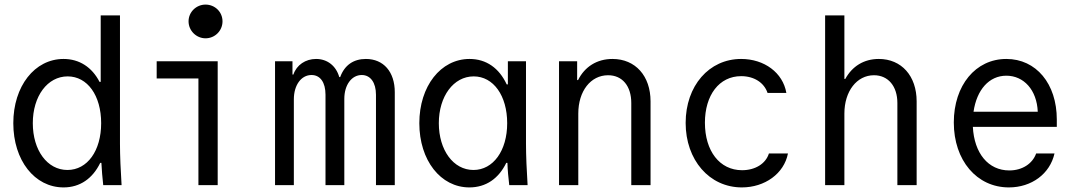

<svg xmlns="http://www.w3.org/2000/svg" viewBox="-20 -807 4680 837"><path d="M430 0H510C506 -63 503 -129 503 -180V-740H419V-450H414C381 -514 326 -550 257 -550C131 -550 38 -431 38 -270C38 -108 131 10 257 10C329 10 384 -29 417 -97H422C424 -65 426 -33 430 0ZM274 -66C186 -66 123 -152 123 -270C123 -388 187 -474 275 -474C361 -474 421 -391 421 -270C421 -150 361 -66 274 -66Z M929 -540H663V-465H845V0H929ZM802 -714C802 -673 836 -640 876 -640C917 -640 950 -673 950 -714C950 -755 917 -787 876 -787C836 -787 802 -755 802 -714Z M1179 0H1261V-374C1261 -436 1293 -480 1338 -480C1376 -480 1399 -448 1399 -394V0H1481V-376C1481 -437 1513 -480 1557 -480C1595 -480 1619 -447 1619 -394V0H1701V-405C1701 -494 1652 -550 1575 -550C1521 -550 1482 -523 1463 -471H1459C1445 -520 1407 -550 1358 -550C1312 -550 1273 -524 1259 -482H1255V-540H1179Z M2187 -97H2192C2193 -65 2196 -34 2200 0H2280C2276 -63 2273 -129 2273 -180V-540H2194V-439H2189C2156 -510 2100 -550 2027 -550C1901 -550 1808 -431 1808 -270C1808 -108 1901 10 2026 10C2099 10 2154 -29 2187 -97ZM2191 -270C2191 -150 2130 -66 2044 -66C1956 -66 1893 -153 1893 -270C1893 -387 1957 -474 2045 -474C2131 -474 2191 -390 2191 -270Z M2417 0H2501V-312C2501 -410 2555 -479 2631 -479C2693 -479 2732 -432 2732 -358V0H2816V-365C2816 -476 2750 -550 2650 -550C2582 -550 2529 -516 2500 -458H2496V-540H2417Z M3332 -138C3318 -93 3272 -65 3215 -65C3117 -65 3053 -149 3053 -272C3053 -392 3115 -475 3211 -475C3267 -475 3311 -447 3326 -402H3408C3393 -490 3312 -550 3211 -550C3071 -550 2969 -433 2969 -271C2969 -110 3072 10 3214 10C3314 10 3398 -50 3415 -138Z M3577 0H3661V-312C3661 -409 3715 -479 3790 -479C3852 -479 3892 -431 3892 -358V0H3976V-365C3976 -476 3910 -550 3811 -550C3746 -550 3695 -518 3665 -463H3661V-740H3577Z M4221 -254H4587V-286C4587 -442 4497 -550 4367 -550C4233 -550 4138 -435 4138 -273C4138 -108 4238 10 4378 10C4477 10 4557 -49 4577 -138H4497C4481 -93 4436 -64 4380 -64C4288 -64 4227 -139 4221 -254ZM4367 -477C4443 -477 4500 -415 4504 -320H4224C4238 -416 4292 -477 4367 -477Z"/></svg>

Font: CommitMono-dimboump
Style: Regular
Weight: 400
Monospace: yes
Designer: Eigil Nikolajsen
Foundry: Eigil Nikolajsen
Version: Version 1.143